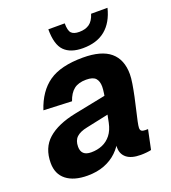

<svg xmlns="http://www.w3.org/2000/svg" viewBox="-137 -841 852 955"><g transform="rotate(-20 289.5 -363.5)"><path d="M381 -244 242.2 -214.4Q204 -206.8 185.6 -189.4Q167.2 -172 167.2 -139.2Q167.2 -115.4 180.2 -103.1Q193.2 -90.8 220.2 -90.8Q252.4 -90.8 279.2 -102.1Q306 -113.4 324.9 -137.5Q343.8 -161.6 351.6 -199.4Q354.6 -215.6 359.8 -240.4Q365 -265.2 370.2 -292.4Q375.4 -319.6 378.9 -342.9Q382.4 -366.2 382.4 -379.2Q382.4 -408.4 368.5 -423.8Q354.6 -439.2 318.4 -439.2Q277.6 -439.2 253.7 -420.5Q229.8 -401.8 216.4 -362.2L67.2 -368.6Q97.2 -460 160.4 -504Q223.6 -548 340.8 -548Q438.6 -548 485.8 -508.1Q533 -468.2 533 -390.8Q533 -370.6 528.1 -340.5Q523.2 -310.4 516.1 -276.7Q509 -243 501.4 -211.5Q493.8 -180 488.9 -156.4Q484 -132.8 484 -123.6Q484 -111.8 490.4 -107.3Q496.8 -102.8 508.8 -102.8H524.4L502.8 0Q494.8 2.2 478.7 3.9Q462.6 5.6 447.2 5.6Q397.8 5.6 372.9 -14.4Q348 -34.4 348 -69.4Q348 -80.4 349.9 -91.9Q351.8 -103.4 355.8 -116L365.2 -108Q348.2 -72.2 320.1 -45.2Q292 -18.2 252.9 -3.1Q213.8 12 163.6 12Q92 12 51.8 -19.4Q11.6 -50.8 11.6 -109.6Q11.6 -189.4 62.6 -234.5Q113.6 -279.6 210.8 -299.2L401.2 -337.4ZM358.6 -591.6Q293.8 -591.6 260.9 -624.5Q228 -657.4 228 -738.8H314.8Q314.8 -700.6 327.2 -687.3Q339.6 -674 369 -674Q401.6 -674 422.6 -688.8Q443.6 -703.6 454.4 -738.8H541.2Q523.4 -666.4 478.1 -629Q432.8 -591.6 358.6 -591.6Z"/></g></svg>

Font: Geist
Style: Italic
Weight: 400
Italic angle: -12°
Designer: Basement.studio, Andrés Briganti, Mateo Zaragoza
Foundry: Basement.studio, Vercel, Andrés Briganti, Guido Ferreyra, Mateo Zaragoza
Version: Version 1.500